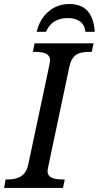

<svg xmlns="http://www.w3.org/2000/svg" viewBox="-41 -928 488 948"><path d="M420.9 -713.9 412.1 -671.9H398.9Q351.1 -671.9 330.1 -653.8Q309.1 -635.7 301.8 -600.1L198.2 -109.9Q193.8 -88.9 193.8 -82Q193.8 -42 266.1 -42H278.8L270 0H-21L-13.2 -42H0Q83 -42 98.1 -113.8L202.1 -604Q206.1 -622.6 206.1 -631.8Q206.1 -671.9 133.8 -671.9H121.1L129.9 -713.9ZM426.8 -771H380.9Q377 -805.7 353.8 -822.3Q330.6 -838.9 293.9 -838.9Q257.3 -838.9 229.5 -823Q201.7 -807.1 186 -771H140.1Q155.3 -834 198.5 -871.1Q241.7 -908.2 300.8 -908.2Q361.3 -908.2 392.1 -872.8Q422.9 -837.4 426.8 -771Z"/></svg>

Font: Droid Serif
Style: Italic
Weight: 400
Italic angle: -12°
Designer: Monotype Design team
Foundry: Monotype Imaging Inc.
Version: Version 1.03